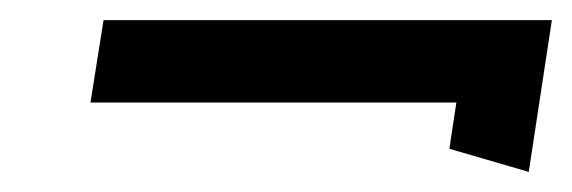

<svg xmlns="http://www.w3.org/2000/svg" viewBox="-20 -351 569 191"><path d="M70 -249H434L427 -203L506 -180L529 -331H83Z"/></svg>

Font: Charger Pro
Style: BdObl
Weight: 700
Designer: Jasper
Foundry: Cannot Into Space Fonts
Version: Version 1.09